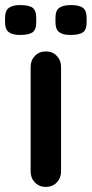

<svg xmlns="http://www.w3.org/2000/svg" viewBox="-63 -738 362 758"><path d="M178 -61Q178 -35 161 -17.5Q144 0 118 0Q92 0 75 -17.5Q58 -35 58 -61V-474Q58 -500 75 -517.5Q92 -535 118 -535Q144 -535 161 -517.5Q178 -500 178 -474ZM215 -600Q184 -600 170 -611.5Q156 -623 156 -650V-668Q156 -697 171.5 -707.5Q187 -718 217 -718Q250 -718 264.5 -707Q279 -696 279 -668V-650Q279 -620 264 -610Q249 -600 215 -600ZM16 -600Q-15 -600 -29 -611.5Q-43 -623 -43 -650V-668Q-43 -696 -28 -707Q-13 -718 16 -718Q51 -718 65.5 -707.5Q80 -697 80 -668V-650Q80 -620 65 -610Q50 -600 16 -600Z"/></svg>

Font: zvoove
Style: Bold
Weight: 700
Designer: Vernon Adams (Nunito) & Andrew Paglinawan (Quicksand)
Foundry: zvoove
Version: Version 3.006